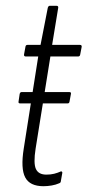

<svg xmlns="http://www.w3.org/2000/svg" viewBox="-20 -637 302 663"><path d="M49 -280Q43 -280 44 -286L48 -313Q50 -319 54 -319H93H134H220Q226 -319 225 -313L220 -286Q219 -280 214 -280ZM130 6Q83 6 67 -24.5Q51 -55 62 -124L112 -442H69Q62 -442 63 -449L68 -476Q69 -482 75 -482H120L145 -610Q147 -617 152 -617H175Q182 -617 181 -610L160 -482H256Q263 -482 262 -475L257 -449Q256 -442 250 -442H154L103 -124Q95 -73 104 -53.5Q113 -34 140 -34Q155 -34 167 -37Q179 -40 190 -45Q192 -46 194 -44Q196 -42 195 -39L190 -11Q190 -6 184 -4Q173 1 158.5 3.5Q144 6 130 6Z"/></svg>

Font: Sofia Sans Extra Condensed Light
Style: Italic
Weight: 300
Italic angle: -9°
Version: Version 4.100